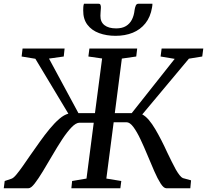

<svg xmlns="http://www.w3.org/2000/svg" viewBox="-52 -1001 1101 1021"><path d="M-32 0 -27 -38.5 10 -51Q20.5 -55 35.2 -72.8Q50 -90.5 69 -117.5Q88 -144.5 109.5 -176Q134 -211 159.8 -247.2Q185.5 -283.5 211.8 -315.2Q238 -347 263.2 -368.8Q288.5 -390.5 311.5 -396.5L136 -688.5L63 -700.5L68 -743H291.5L287 -700.5L208.5 -689.5L365 -399.5H453L491 -690L418 -700.5L423.5 -743H677.5L672.5 -700.5L596 -689.5L558.5 -399.5H648.5L877 -688L802 -700.5L807.5 -743H1029L1023.5 -700.5L952.5 -689L704.5 -392.5Q722 -383.5 739.5 -363Q757 -342.5 773.5 -314.5Q790 -286.5 806.2 -254.8Q822.5 -223 837 -191Q849.5 -165.5 861 -141.8Q872.5 -118 883.2 -99.2Q894 -80.5 903.5 -68.8Q913 -57 920.5 -54L964 -42L960 0H832Q818.5 0 802.2 -25.2Q786 -50.5 768.5 -90.5Q751 -130.5 732.5 -175.2Q714 -220 695 -260.2Q676 -300.5 657.2 -325.8Q638.5 -351 620.5 -351H552.5L513.5 -51.5L593 -38.5L588 0H327.5L331.5 -38.5L408 -51.5L446.5 -348.5H371Q352 -348.5 328 -323.5Q304 -298.5 278 -258.8Q252 -219 226 -174.2Q200 -129.5 176 -90Q152 -50.5 132.5 -25.2Q113 0 99.5 0ZM472.5 -981Q480 -981 482.5 -974.8Q485 -968.5 484.5 -959Q484 -950 483 -938Q482 -926 482 -917Q481.5 -884.5 503.5 -867.2Q525.5 -850 565.5 -850Q597.5 -850 618 -862.5Q638.5 -875 649.5 -896.8Q660.5 -918.5 663.5 -946.5Q665.5 -960.5 669.8 -970.8Q674 -981 683.5 -981H758.5Q758.5 -977.5 758.2 -973Q758 -968.5 756.5 -961Q748 -910.5 721.2 -877Q694.5 -843.5 654 -827Q613.5 -810.5 562.5 -810.5Q514 -810.5 474.8 -825Q435.5 -839.5 412.8 -869.5Q390 -899.5 390.5 -946Q390.5 -954.5 391 -963.5Q391.5 -972.5 394.5 -981Z"/></svg>

Font: Merriweather 28pt
Style: Italic
Weight: 400
Italic angle: -7.8°
Version: Version 2.101